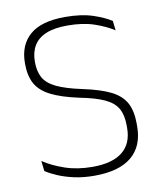

<svg xmlns="http://www.w3.org/2000/svg" viewBox="-76 -711 665 783"><g transform="rotate(-10 256.0 -319.0)"><path d="M253 10Q206.5 10 168.5 1.5Q130.5 -7 101.5 -19.5Q72.5 -32 54 -44.5L49 -87Q86.5 -62 137.5 -44.5Q188.5 -27 251.5 -27Q333.5 -27 375.2 -60.5Q417 -94 417 -158.5V-169.5Q417 -212.5 401.5 -239.8Q386 -267 348.8 -284.2Q311.5 -301.5 247 -314Q172.5 -330 130 -352Q87.5 -374 70 -407Q52.5 -440 52.5 -488V-491.5Q52.5 -566 99.8 -607.2Q147 -648.5 246 -648.5Q313 -648.5 360.5 -632.8Q408 -617 435.5 -598.5L440 -559Q406 -581 359.2 -596.8Q312.5 -612.5 249 -612.5Q194.5 -612.5 160.2 -598Q126 -583.5 109.8 -556.2Q93.5 -529 93.5 -490.5V-488Q93.5 -449.5 108.2 -423.2Q123 -397 160.2 -379Q197.5 -361 266 -346.5Q339 -331 380.8 -310Q422.5 -289 440.5 -255.5Q458.5 -222 458.5 -170V-158Q458.5 -76 406.5 -33Q354.5 10 253 10Z"/></g></svg>

Font: Anek Bangla Medium ExtraLight
Style: Regular
Weight: 250
Version: Version 1.003